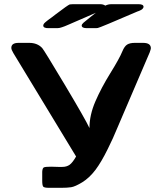

<svg xmlns="http://www.w3.org/2000/svg" viewBox="-20 -899 773 919"><path d="M34.2 -669.9Q34.2 -693.8 68.8 -693.8H120.1Q159.2 -693.8 182.1 -668.9Q190.9 -659.2 289.6 -494.1Q388.2 -329.1 408.2 -286.1Q408.2 -348.1 436.5 -413.6Q464.8 -479 508.3 -549.1Q551.8 -619.1 565.9 -653.8Q575.7 -677.7 588.9 -685.8Q602.1 -693.8 625 -693.8H665Q702.1 -693.8 702.1 -668Q702.1 -664.1 696.8 -648.9L561 -332Q560.1 -330.1 543.9 -292Q527.8 -253.9 520 -236.6Q512.2 -219.2 496.1 -186.5Q480 -153.8 465.6 -129.4Q451.2 -105 437 -85.9Q407.2 -46.9 373.5 -26.4Q339.8 -5.9 320.8 -2.9Q301.8 0 272.9 0H214.8Q191.9 0 187 -5.6Q182.1 -11.2 182.1 -34.2V-77.1Q183.1 -94.2 189.9 -97.7Q196.8 -101.1 224.1 -101.1H225.1Q231 -101.1 242.4 -100.6Q253.9 -100.1 259.8 -100.1H277.8Q298.8 -100.1 313 -110.1Q327.1 -120.1 344.2 -149.9L43.9 -645Q34.2 -661.1 34.2 -669.9ZM187 -776.9Q187 -778.8 188 -781.5Q189 -784.2 191.4 -787.1Q193.8 -790 197 -792.5Q200.2 -794.9 205.6 -799.6Q210.9 -804.2 216.1 -807.6Q221.2 -811 230 -817.6Q238.8 -824.2 246.1 -830.1Q305.2 -875 314 -877.9Q318.8 -878.9 328.1 -878.9H460Q474.1 -878.9 483.9 -872.1Q498 -878.9 512.2 -878.9H644Q667 -878.9 667 -866.2Q667 -862.3 663.1 -857.7Q659.2 -853 654.5 -851.1Q649.9 -849.1 644 -846.2L638.2 -844.2Q457 -766.1 448.2 -765.1Q444.3 -764.2 439.9 -764.2H396Q371.1 -764.2 371.1 -776.9Q371.1 -782.7 379.6 -790.3Q388.2 -797.9 417 -820.8Q431.2 -832 439 -837.9Q411.1 -825.7 383.5 -813.7Q356 -801.8 341.1 -795.4Q326.2 -789.1 311.5 -782.5Q296.9 -775.9 290 -773.4Q283.2 -771 276.6 -768.6Q270 -766.1 266.1 -765.6Q262.2 -765.1 259 -764.6Q255.9 -764.2 251 -764.2H212.9Q187 -763.7 187 -776.9Z"/></svg>

Font: CMU Sans Serif
Style: Bold
Weight: 700
Version: Version 0.7.0